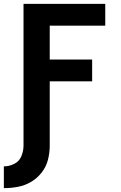

<svg xmlns="http://www.w3.org/2000/svg" viewBox="-31 -755 627 996"><path d="M-11 221Q26 221 62.5 214Q99 207 131 188Q163 169 186 139Q209 109 218 73Q227 37 227 0V-333H447V-446H227V-622H515V-735H91V0Q91 28 80 55Q69 82 43 95Q17 108 -11 108Z"/></svg>

Font: Iosevka Sparkle Extrabold
Style: Regular
Weight: 800
Designer: Belleve Invis
Foundry: Belleve Invis
Version: Version 4.5.0; ttfautohint (v1.8.3)